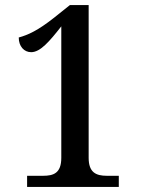

<svg xmlns="http://www.w3.org/2000/svg" viewBox="-20 -738 559 758"><path d="M87 0H449V-44H402C359 -44 330 -57 330 -115V-718H256L192 -667C130 -618 91 -600 54 -590C54 -555 75 -532 103 -532C139 -532 175 -574 222 -634V-115C222 -54 191 -44 150 -44H87Z"/></svg>

Font: Noto Serif Myanmar SemiCondensed Medium
Style: Regular
Weight: 500
Width: 4
Designer: Ben Mitchell and the Monotype Design Team
Foundry: Monotype Imaging Inc.
Version: Version 2.106